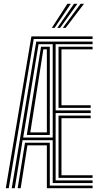

<svg xmlns="http://www.w3.org/2000/svg" viewBox="-20 -992 531 1012"><path d="M10.5 0 145.5 -800H468V-786.5H157.8L26 0ZM41.8 0 171 -772.8H468V-759.2H273.2V-410H458V-396.2H273.2V-41H468V-27.2H257.8V-253.2H99L57.8 0ZM102.2 -267H257.8V-759.2H183.2ZM121.2 -280.5 196.2 -745.5H242.5V-280.5ZM288.5 -423.5V-745.5H468V-732H304V-437.2H458V-423.5ZM139.8 -294.2H227V-732H208.5ZM288.5 -54.5V-382.8H458V-369H304V-68.2H468V-54.5ZM73 0 111.8 -239.8H242.5V-13.8H468V0H227V-226H124.5L89 0ZM253.2 -845 335.2 -972H353.2L267.8 -845ZM310.8 -845 404.8 -972H422.8L325.8 -845ZM282 -845 370 -972H388L296.8 -845Z"/></svg>

Font: Big Shoulders Inline Display Medium
Style: Regular
Weight: 500
Designer: Patric King
Foundry: XO Type Co
Version: Version 1.000